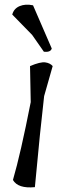

<svg xmlns="http://www.w3.org/2000/svg" viewBox="-20 -810 267 831"><path d="M123 -787 204 -600Q199 -583 170 -586L119 -659L33 -747Q40 -773 65 -783.5Q90 -794 123 -787ZM113 -368 110 -524Q155 -543 176 -540Q197 -537 208 -524L171 -394Q154 -249 131 0Q58 7 36 -31Q69 -144 113 -368Z"/></svg>

Font: Tillana
Style: Regular
Weight: 400
Designer: Lipi Raval (Devanagari, Latin), Jonny Pinhorn (Latin)
Foundry: Indian Type Foundry
Version: Version 2.002;PS 1.0;hotconv 1.0.79;makeotf.lib2.5.61930; tt